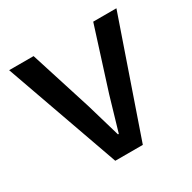

<svg xmlns="http://www.w3.org/2000/svg" viewBox="-128 -677 802 803"><g transform="rotate(-30 272.5 -275.0)"><path d="M13 -550H131L225 -254L273 -90H277L325 -254L419 -550H531L341 0H208Z"/></g></svg>

Font: `nÑOSM
Style: Regular
Weight: 500
Designer: Ryoko NISHIZUKA ¬âXZm¬º[P (kana & ideographs); Paul D. Hunt (Latin, Greek & Cyrillic); Wenlong ZHANG _ e¬á¬ü¬ô (bopomof
Foundry: Adobe Systems Incorporated
Version: Version 1.00 June 24, 2014, initial release